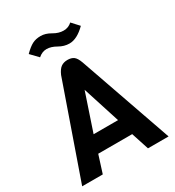

<svg xmlns="http://www.w3.org/2000/svg" viewBox="-215 -1045 1067 1170"><g transform="rotate(-30 319.0 -460.0)"><path d="M623 0H478L438 -123H199L160 0H15L243 -652Q258 -686 276.5 -699Q295 -712 322 -712Q349 -712 365.5 -700Q382 -688 395 -652ZM406 -240 322 -502 234 -240ZM451 -901 497 -851Q438 -792 384 -792Q347 -792 311.5 -812.5Q276 -833 244.5 -833Q213 -833 186 -809L136 -861Q169 -894 194 -907Q219 -920 253 -920Q287 -920 322.5 -899Q358 -878 392.5 -878Q427 -878 451 -901Z"/></g></svg>

Font: Viga
Style: Regular
Weight: 400
Designer: Oscar Yáñez
Foundry: Fontstage
Version: Version 1.001